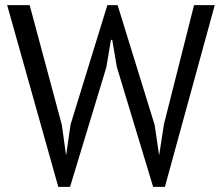

<svg xmlns="http://www.w3.org/2000/svg" viewBox="-20 -720 868 751"><path d="M222 -231 238 -115H239L256 -233L400 -700H440L585 -231L602 -115H603L621 -233L739 -700H820L625 11H579L437 -458L419 -564H414L396 -457L254 11H208L8 -700H96Z"/></svg>

Font: PT Sans
Style: Regular
Weight: 400
Version: Version 2.003W OFL; ttfautohint (v1.6)